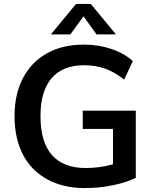

<svg xmlns="http://www.w3.org/2000/svg" viewBox="-20 -948 779 977"><path d="M671 -385V-43Q622 -19 553 -5Q484 9 412 9Q302 9 221 -35Q140 -79 97 -161Q54 -243 54 -357Q54 -469 97 -551Q140 -633 219.5 -677Q299 -721 406 -721Q481 -721 546.5 -699Q612 -677 656 -637L612 -543Q562 -582 514 -599Q466 -616 409 -616Q299 -616 242.5 -550Q186 -484 186 -357Q186 -226 244 -159.5Q302 -93 417 -93Q487 -93 555 -112V-292H401V-385ZM338 -773H239L367 -928H442L570 -773H471L405 -865Z"/></svg>

Font: Muli-Bold
Style: Bold
Weight: 700
Version: Version 2.000